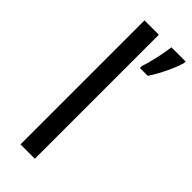

<svg xmlns="http://www.w3.org/2000/svg" viewBox="-248 -796 832 832"><g transform="rotate(45 168.5 -380.0)"><path d="M173 0V-760H85V0ZM337 -751V-760H250C245 -717 230 -650 217 -612V-600H265C295 -644 328 -715 337 -751Z"/></g></svg>

Font: Noto Sans Arabic
Style: Regular
Weight: 400
Designer: Monotype Design Team, Nadine Chahine, Nizar Qandah and Khaled Hosny
Foundry: Monotype Imaging Inc.
Version: Version 2.012